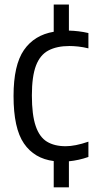

<svg xmlns="http://www.w3.org/2000/svg" viewBox="-20 -682 408 822"><path d="M210 120V7.5Q127 -3 82.5 -67.8Q38 -132.5 38 -271Q38 -403.5 82.5 -467.8Q127 -532 210 -546V-662.5H275V-551Q295 -550.5 316.2 -548Q337.5 -545.5 358.5 -540.5V-475Q336 -480.5 314.8 -482.8Q293.5 -485 277.5 -485Q223.5 -485 187.5 -466Q151.5 -447 134 -401Q116.5 -355 116.5 -273.5Q116.5 -190 132.8 -142.5Q149 -95 181 -75.5Q213 -56 261 -56Q281.5 -56 305.5 -60.8Q329.5 -65.5 358.5 -75.5V-10Q317 4.5 275 8.5V120Z"/></svg>

Font: Encode Sans Cnd
Style: Regular
Weight: 400
Width: 3
Designer: Multiple Designers
Foundry: Impallari Type
Version: Version 3.002; ttfautohint (v1.8.3) -l 8 -r 50 -G 200 -x 14 